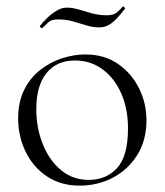

<svg xmlns="http://www.w3.org/2000/svg" viewBox="-20 -570 517 603"><path d="M230 13Q171 13 127.5 -16Q84 -45 60.5 -93.5Q37 -142 37 -198Q37 -250 56 -288Q75 -326 106.5 -350.5Q138 -375 175 -387Q212 -399 248 -399Q308 -399 351 -369Q394 -339 417 -292Q440 -245 440 -193Q440 -129 411 -83Q382 -37 334.5 -12Q287 13 230 13ZM258 -5Q314 -5 348 -42.5Q382 -80 382 -167Q382 -228 361 -276Q340 -324 302.5 -352Q265 -380 215 -380Q158 -380 126 -340.5Q94 -301 94 -227Q94 -168 114.5 -117Q135 -66 172 -35.5Q209 -5 258 -5ZM316 -522Q336 -522 346.5 -530.5Q357 -539 365 -549Q367 -551 370.5 -547.5Q374 -544 372 -542Q345 -507 328 -495.5Q311 -484 294 -484Q271 -484 250.5 -490.5Q230 -497 209 -503Q188 -509 162 -509Q142 -509 132.5 -500.5Q123 -492 113 -482Q111 -481 107.5 -483.5Q104 -486 106 -489Q114 -500 127.5 -513Q141 -526 157 -536Q173 -546 190 -546Q208 -546 227.5 -540Q247 -534 269 -528Q291 -522 316 -522Z"/></svg>

Font: Cormorant Light
Style: Regular
Weight: 300
Designer: Christian Thalmann (Catharsis Fonts)
Foundry: Catharsis Fonts
Version: Version 4.000